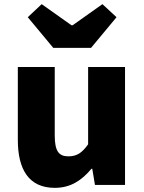

<svg xmlns="http://www.w3.org/2000/svg" viewBox="-20 -892 694 926"><path d="M244 14C321 14 374 -22 421 -78H425L438 0H583V-569H405V-196C375 -154 350 -138 310 -138C265 -138 244 -161 244 -239V-569H66V-217C66 -75 119 14 244 14ZM237 -661H419L542 -809L474 -872L330 -770H325L181 -872L114 -809Z"/></svg>

Font: Noto Sans KR Black
Style: Regular
Weight: 900
Designer: Ryoko NISHIZUKA 西塚涼子 (kana, bopomofo & ideographs); Paul D. Hunt (Latin, Greek & Cyrillic); Sandoll Communications 산돌커뮤니
Foundry: Adobe
Version: Version 2.004;hotconv 1.0.118;makeotfexe 2.5.65603